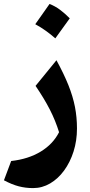

<svg xmlns="http://www.w3.org/2000/svg" viewBox="-20 -671 456 973"><path d="M370.1 -20Q370.1 42 352.8 96.7Q335.4 151.4 304.9 193.1Q274.4 234.9 234.1 258.5Q193.8 282.2 147.9 282.2Q109.4 282.2 75 273.2Q40.5 264.2 0 242.7L36.6 145Q123.5 135.3 186 97.4Q248.5 59.6 279.3 -1Q261.2 -59.6 232.7 -115.5Q204.1 -171.4 160.2 -235.8L266.1 -365.7Q303.7 -296.9 326.7 -239.5Q349.6 -182.1 359.9 -129.2Q370.1 -76.2 370.1 -20ZM231 -650.9Q258.3 -640.6 283.9 -621.6Q309.6 -602.5 333.5 -578.1Q296.9 -526.9 260.3 -476.6Q237.8 -496.6 212.6 -514.6Q187.5 -532.7 158.7 -548.3Q177.2 -574.7 195.3 -600.1Q213.4 -625.5 231 -650.9Z"/></svg>

Font: Pinar Bold
Style: Regular
Weight: 700
Designer: Amin Abedi
Version: Version 3.000